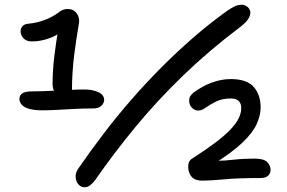

<svg xmlns="http://www.w3.org/2000/svg" viewBox="-20 -752 1212 811"><path d="M254 -339Q230 -339 216.5 -355Q203 -371 202 -394Q202 -453 209.5 -515Q217 -577 227 -632L245 -622Q218 -600 183 -588.5Q148 -577 115 -577Q92 -577 79.5 -590Q67 -603 67 -621Q67 -633 75.5 -642Q84 -651 101 -652Q134 -655 167 -667Q200 -679 227 -699Q235 -706 244.5 -710Q254 -714 266 -714Q291 -714 304.5 -695Q318 -676 313 -651Q308 -622 303 -589Q298 -556 293.5 -520.5Q289 -485 286.5 -447Q284 -409 284 -372Q284 -357 276 -348Q268 -339 254 -339ZM160 -286Q126 -286 104 -292Q82 -298 72 -309.5Q62 -321 62 -334Q62 -350 74.5 -358Q87 -366 116 -366Q137 -366 165 -367Q193 -368 222.5 -369.5Q252 -371 281.5 -372.5Q311 -374 337 -374Q370 -374 395 -363Q420 -352 420 -329Q419 -315 407.5 -304.5Q396 -294 375 -294Q336 -294 296.5 -292Q257 -290 222 -288Q187 -286 160 -286ZM337 39Q322 39 311.5 27Q301 15 299.5 -3Q298 -21 310 -39Q361 -113 417 -186.5Q473 -260 533.5 -329.5Q594 -399 659.5 -465Q725 -531 794.5 -591.5Q864 -652 939 -706Q958 -719 972 -725.5Q986 -732 1002 -732Q1012 -732 1022.5 -725Q1033 -718 1036.5 -706Q1040 -694 1031.5 -677Q1023 -660 996 -639Q862 -538 753.5 -433Q645 -328 554 -218Q463 -108 381 10Q370 24 359.5 31.5Q349 39 337 39ZM834 11Q804 11 790 -4.5Q776 -20 775 -46Q775 -62 780 -70.5Q785 -79 793 -83Q852 -121 891.5 -151Q931 -181 954.5 -206Q978 -231 988.5 -253Q999 -275 999 -295Q999 -336 955 -336Q919 -336 893.5 -323.5Q868 -311 850 -298Q832 -285 818 -285Q802 -285 790.5 -297Q779 -309 779 -326Q779 -338 783.5 -345.5Q788 -353 799 -362Q836 -389 875.5 -403.5Q915 -418 955 -418Q1023 -418 1052 -384.5Q1081 -351 1081 -298Q1081 -266 1065 -229.5Q1049 -193 1005 -150.5Q961 -108 877 -56L860 -79Q870 -75 880.5 -74Q891 -73 901 -73Q928 -73 967.5 -77.5Q1007 -82 1055 -82Q1093 -82 1107.5 -68.5Q1122 -55 1123 -35Q1123 -20 1112.5 -10Q1102 0 1080 0Q984 0 927 5.5Q870 11 834 11Z"/></svg>

Font: Shantell Sans Light
Style: Regular
Weight: 400
Version: Version 1.011;[c5ecc13dd]